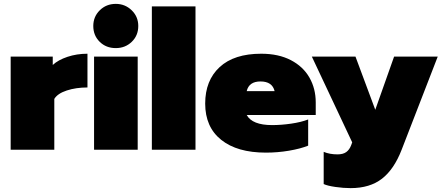

<svg xmlns="http://www.w3.org/2000/svg" viewBox="-20 -772 2282 990"><path d="M35 -480H252V-437Q280 -463 328 -479Q376 -495 431 -495V-321Q372 -321 324.5 -305.5Q277 -290 260 -262V0H35Z M461 -638Q461 -686 494.5 -719Q528 -752 577 -752Q625 -752 659 -719Q693 -686 693 -638Q693 -589 659.5 -556.5Q626 -524 577 -524Q527 -524 494 -556.5Q461 -589 461 -638ZM465 -480H690V0H465Z M763 -739H988V0H763Z M1038 -238Q1038 -357 1112.5 -426Q1187 -495 1327 -495Q1416 -495 1479.5 -462Q1543 -429 1575.5 -372Q1608 -315 1608 -244V-179H1252Q1281 -127 1383 -127Q1430 -127 1481.5 -134.5Q1533 -142 1569 -156V-21Q1529 -5 1470.5 5Q1412 15 1351 15Q1203 15 1120.5 -51Q1038 -117 1038 -238ZM1396 -302Q1384 -352 1323 -352Q1264 -352 1252 -302Z M1649 177V11Q1680 24 1720 24Q1749 24 1765.5 12Q1782 0 1791 -24L1796 -38L1588 -480H1813L1915 -206L2012 -480H2237L2051 0Q2012 101 1949.5 149.5Q1887 198 1788 198Q1751 198 1709.5 192Q1668 186 1649 177Z"/></svg>

Font: Prompt Black
Style: Regular
Weight: 900
Designer: Katatrad Team
Foundry: CadsonDemak
Version: Version 1.000